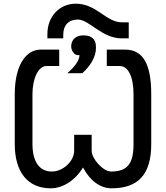

<svg xmlns="http://www.w3.org/2000/svg" viewBox="-20 -1008 900 1041"><path d="M382 -277V-191C382 -134 322 -78 261 -78C194 -78 156 -131 156 -227V-497C156 -584 189 -650 231 -650H301V-739H201C115 -739 60 -645 60 -497V-227C60 -74 131 13 255 13C321 13 388 -30 430 -100C468 -28 524 13 585 13C731 13 800 -64 800 -227V-497C800 -661 755 -739 659 -739H559V-650H629C675 -650 704 -592 704 -497V-227C704 -119 670 -78 582 -78C540 -78 477 -146 477 -191V-277ZM237 -800H323V-820C323 -872 352 -902 403 -902C463 -902 533 -800 639 -800H678V-887H640C555 -887 504 -988 391 -988C302 -988 237 -918 237 -824ZM345 -611H426C471 -650 500 -702 500 -744V-757C500 -794 476 -816 436 -816H430C391 -816 366 -792 366 -756C366 -733 384 -709 401 -709H411C411 -683 388 -648 345 -611Z"/></svg>

Font: Involve Medium
Style: Regular
Weight: 500
Designer: Stefan Peev
Foundry: Context Ltd.
Version: Version 1.001